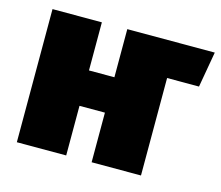

<svg xmlns="http://www.w3.org/2000/svg" viewBox="-82 -639 857 744"><g transform="rotate(15 346.5 -267.0)"><path d="M668 -391H540V0H342V-199H240V0H42V-534H240V-341H342V-534H693Z"/></g></svg>

Font: FiraGO Heavy
Style: Regular
Weight: 900
Designer: bBox Type
Foundry: bBox Type GmbH
Version: Version 1.001